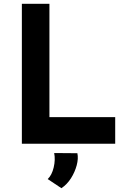

<svg xmlns="http://www.w3.org/2000/svg" viewBox="-20 -756 681 1010"><path d="M95 -736H240V-140H586V0H95ZM303 234 231 186Q253 165 262.5 124.5Q272 84 265 49L387 50Q393 78 383.5 113.5Q374 149 353.5 181.5Q333 214 303 234Z"/></svg>

Font: Reem Kufi Fun
Style: Bold
Weight: 700
Designer: Khaled Hosny
Version: Version 1.005